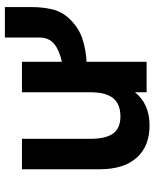

<svg xmlns="http://www.w3.org/2000/svg" viewBox="57 -678 633 787"><g transform="rotate(-90 373.5 -284.5)"><path d="M252.6 12Q167.1 12 120.2 -41.1Q73.2 -94.3 73.2 -192V-511H198V-231.2Q198 -166.5 220.1 -136.9Q242.1 -107.4 289.4 -107.4Q340.4 -107.4 364.6 -137.3Q388.8 -167.2 388.8 -229.2V-511H513.6V0H388.8V-47.8Q365.5 -18.1 331.1 -3.1Q296.8 12 252.6 12ZM504.4 -245.4V-345Q559.9 -356.7 586.5 -378.5Q613.2 -400.4 613.2 -439.6V-581H738V-470.4Q738 -427.9 729.1 -388.4Q720.2 -349 691.6 -318Q657 -280.7 611.8 -264.6Q566.5 -248.5 504.4 -245.4Z"/></g></svg>

Font: Overpass
Style: Regular
Weight: 400
Designer: Delve Withrington, Dave Bailey, Thomas Jockin
Foundry: Delve Fonts LLC
Version: Version 4.000